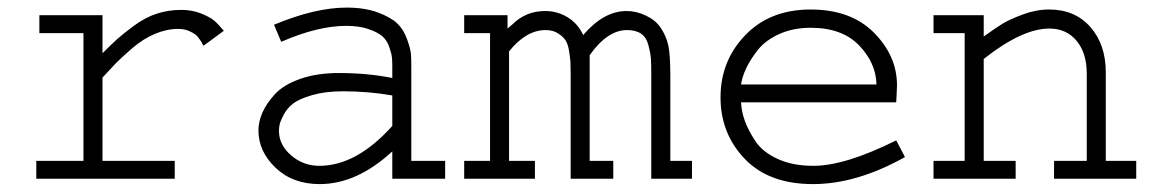

<svg xmlns="http://www.w3.org/2000/svg" viewBox="-20 -459 2970 493"><path d="M81.1 -419.9H243.2V-322.3Q267.6 -346.7 281.7 -359.4Q295.9 -372.1 324.2 -393.1Q352.5 -414.1 382.3 -423.8Q412.1 -433.6 445.3 -433.6Q473.6 -433.6 496.6 -424.3Q519.5 -415 530.3 -405.8Q541 -396.5 554.7 -379.9L502.9 -341.8Q499 -345.7 499 -348.6Q491.2 -360.4 486.8 -365.7Q482.4 -371.1 468.8 -377.9Q455.1 -384.8 437.5 -384.8Q408.2 -384.8 377.9 -372.1Q347.7 -359.4 319.3 -335Q291 -310.5 277.3 -296.4Q263.7 -282.2 243.2 -259.8V-45.9H428.7V0H73.2V-45.9H194.3V-374H81.1Z M1036.1 -289.1V-45.9H1123V0H987.3V-70.3Q896.5 13.7 800.8 13.7Q731.4 13.7 687.5 -28.3Q643.6 -70.3 643.6 -124Q643.6 -146.5 653.8 -169.9Q664.1 -193.4 686 -217.3Q708 -241.2 750.5 -256.3Q793 -271.5 850.6 -271.5Q922.9 -271.5 987.3 -258.8V-289.1Q987.3 -302.7 986.3 -312Q985.4 -321.3 979.5 -338.4Q973.6 -355.5 961.9 -365.7Q950.2 -376 926.3 -384.3Q902.3 -392.6 869.1 -392.6Q795.9 -392.6 702.1 -351.6L683.6 -395.5Q789.1 -439.5 870.1 -439.5Q917 -439.5 950.7 -426.8Q984.4 -414.1 1000.5 -398.4Q1016.6 -382.8 1025.4 -357.9Q1034.2 -333 1035.2 -320.3Q1036.1 -307.6 1036.1 -289.1ZM987.3 -135.7V-213.9Q925.8 -224.6 860.4 -224.6Q815.4 -224.6 781.7 -214.8Q748 -205.1 732.4 -192.9Q716.8 -180.7 708 -163.6Q699.2 -146.5 697.8 -138.2Q696.3 -129.9 696.3 -123Q696.3 -86.9 727.5 -60.1Q758.8 -33.2 799.8 -33.2Q895.5 -33.2 987.3 -135.7Z M1171.9 -419.9H1283.2V-385.7L1295.9 -396.5Q1330.1 -430.7 1379.9 -430.7Q1411.1 -430.7 1437.5 -414.6Q1463.9 -398.4 1477.5 -369.1Q1530.3 -430.7 1588.9 -430.7Q1614.3 -430.7 1638.7 -418.9Q1663.1 -407.2 1675.8 -388.7Q1690.4 -367.2 1695.8 -343.3Q1701.2 -319.3 1701.2 -265.6V-45.9H1756.8V0H1652.3V-265.6Q1652.3 -293.9 1651.4 -308.1Q1650.4 -322.3 1645 -342.8Q1639.6 -363.3 1626 -372.6Q1612.3 -381.8 1589.8 -381.8Q1540 -381.8 1494.1 -317.4V-45.9H1554.7V0H1445.3V-269.5Q1445.3 -289.1 1444.8 -298.8Q1444.3 -308.6 1441.4 -327.1Q1438.5 -345.7 1432.1 -355.5Q1425.8 -365.2 1412.6 -373.5Q1399.4 -381.8 1380.9 -381.8Q1331.1 -381.8 1287.1 -327.1V-45.9H1353.5V0H1171.9V-45.9H1238.3V-374H1171.9Z M2281.2 -98.6 2303.7 -55.7Q2179.7 13.7 2067.4 13.7Q1954.1 13.7 1892.1 -51.3Q1830.1 -116.2 1830.1 -209Q1830.1 -302.7 1893.6 -368.7Q1957 -434.6 2061.5 -434.6Q2165 -434.6 2224.1 -375Q2283.2 -315.4 2283.2 -240.2Q2283.2 -231.4 2282.2 -214.8Q2281.2 -198.2 2281.2 -196.3H1882.8Q1883.8 -172.9 1892.6 -148.4Q1901.4 -124 1919.9 -96.2Q1938.5 -68.4 1977.1 -50.8Q2015.6 -33.2 2068.4 -33.2Q2150.4 -33.2 2281.2 -98.6ZM1882.8 -242.2H2230.5Q2229.5 -296.9 2186 -342.3Q2142.6 -387.7 2061.5 -387.7Q2016.6 -387.7 1981 -371.6Q1945.3 -355.5 1925.8 -330.6Q1906.2 -305.7 1896 -283.7Q1885.7 -261.7 1882.8 -242.2Z M2377 -419.9H2505.9V-365.2Q2537.1 -387.7 2554.7 -398.4Q2572.3 -409.2 2606.4 -421.9Q2640.6 -434.6 2673.8 -434.6Q2740.2 -434.6 2779.8 -389.6Q2819.3 -344.7 2819.3 -273.4V-45.9H2897.5V0H2686.5V-45.9H2770.5V-269.5Q2770.5 -323.2 2744.1 -354.5Q2717.8 -385.7 2674.8 -385.7Q2604.5 -385.7 2505.9 -307.6V-45.9H2587.9V0H2377V-45.9H2457V-374H2377Z"/></svg>

Font: Thabit
Style: Regular
Weight: 500
Designer: Regenerated by Nadim Shaikli
Foundry: MAK Alagha
Version: 0.01